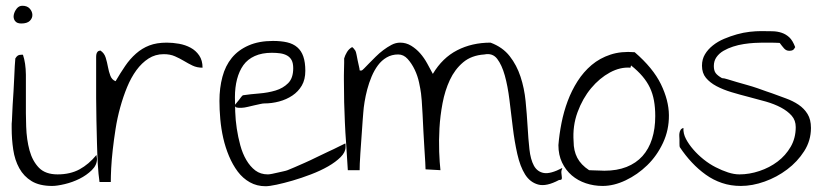

<svg xmlns="http://www.w3.org/2000/svg" viewBox="-20 -644 2859 666"><path d="M20.5 -214.8Q21.5 -222.7 22 -240.2Q22.5 -257.8 23.9 -280.3Q25.4 -302.7 26.9 -327.1Q28.3 -351.6 29.3 -374Q30.3 -396.5 31.2 -414.6Q32.2 -432.6 33.2 -441.4Q38.1 -449.2 42.5 -451.7Q46.9 -454.1 53.7 -454.1Q54.7 -454.1 56.6 -454.1Q58.6 -454.1 59.6 -454.1Q69.3 -425.8 69.8 -384.8Q70.3 -343.8 69.8 -297.4Q69.3 -251 70.8 -205.1Q72.3 -159.2 82.5 -122.1Q92.8 -85 115.2 -62Q137.7 -39.1 179.7 -39.1Q223.6 -39.1 255.9 -56.6Q288.1 -74.2 314.5 -106.4Q314.5 -105.5 315.4 -100.1Q316.4 -94.7 316.4 -92.8Q316.4 -71.3 298.3 -53.7Q280.3 -36.1 255.9 -23.9Q231.4 -11.7 204.6 -5.4Q177.7 1 161.1 1Q117.2 1 89.8 -15.6Q62.5 -32.2 46.9 -60.5Q31.2 -88.9 25.9 -125Q20.5 -161.1 20.5 -199.2ZM53.7 -562.5Q38.1 -562.5 31.7 -571.8Q25.4 -581.1 27.8 -592.8Q30.3 -604.5 38.1 -614.3Q45.9 -624 57.6 -624Q74.2 -624 83 -614.3Q91.8 -604.5 92.3 -592.8Q92.8 -581.1 83.5 -571.8Q74.2 -562.5 53.7 -562.5Z M313.5 -303.7V-446.3Q313.5 -452.1 314.5 -456.5Q315.4 -460.9 318.4 -464.4Q321.3 -467.8 328.1 -468.8Q341.8 -460 346.7 -443.8Q351.6 -427.7 354.5 -411.6Q357.4 -395.5 362.8 -381.3Q368.2 -367.2 380.9 -362.3Q397.5 -390.6 414.1 -415Q430.7 -439.5 451.7 -458Q472.7 -476.6 498 -486.3Q523.4 -496.1 558.6 -496.1Q579.1 -496.1 601.1 -492.2Q623 -488.3 641.1 -478.5Q659.2 -468.8 670.9 -451.7Q682.6 -434.6 682.6 -409.2Q663.1 -409.2 647.9 -416.5Q632.8 -423.8 618.2 -432.6Q603.5 -441.4 586.9 -448.7Q570.3 -456.1 547.9 -456.1Q518.6 -456.1 495.1 -440.9Q471.7 -425.8 453.1 -400.4Q434.6 -375 420.9 -341.8Q407.2 -308.6 397 -271.5Q386.7 -234.4 380.9 -196.8Q375 -159.2 371.1 -124.5Q367.2 -89.8 365.7 -60.5Q364.3 -31.2 364.3 -12.7H325.2Q321.3 -39.1 319.3 -73.7Q317.4 -108.4 316.4 -147Q315.4 -185.5 314.5 -225.6Q313.5 -265.6 313.5 -303.7Z M741.2 -293.9Q741.2 -338.9 751.5 -377.4Q761.7 -416 784.2 -443.4Q806.6 -470.7 842.3 -486.3Q877.9 -502 926.8 -502Q955.1 -502 976.1 -497.1Q997.1 -492.2 1011.2 -480Q1025.4 -467.8 1032.2 -447.8Q1039.1 -427.7 1039.1 -398.4Q1039.1 -368.2 1026.9 -347.2Q1014.6 -326.2 994.1 -312.5Q973.6 -298.8 948.2 -292Q922.9 -285.2 896.5 -285.2Q891.6 -285.2 882.8 -283.2Q874 -281.2 862.8 -278.8Q851.6 -276.4 839.8 -273.4Q828.1 -270.5 817.9 -270Q807.6 -269.5 801.3 -271Q794.9 -272.5 794.9 -279.3Q794.9 -280.3 799.3 -285.6Q803.7 -291 808.6 -296.9Q813.5 -302.7 817.4 -308.6L822.3 -313.5Q848.6 -317.4 879.4 -319.8Q910.2 -322.3 936 -330.1Q961.9 -337.9 979.5 -355.5Q997.1 -373 997.1 -407.2Q997.1 -424.8 991.7 -435.1Q986.3 -445.3 976.1 -451.2Q965.8 -457 952.1 -459Q938.5 -460.9 922.9 -460.9Q888.7 -460.9 863.8 -449.7Q838.9 -438.5 824.2 -418Q809.6 -397.5 802.2 -369.1Q794.9 -340.8 794.9 -306.6Q794.9 -285.2 795.9 -256.3Q796.9 -227.5 801.3 -198.2Q805.7 -168.9 813.5 -140.1Q821.3 -111.3 834.5 -88.9Q847.7 -66.4 865.7 -52.7Q883.8 -39.1 909.2 -39.1Q914.1 -39.1 923.8 -41Q933.6 -43 943.8 -45.4Q954.1 -47.9 963.4 -49.8Q972.7 -51.8 977.5 -53.7Q985.4 -56.6 1001 -63.5Q1016.6 -70.3 1036.6 -79.1Q1056.6 -87.9 1078.1 -98.6Q1099.6 -109.4 1119.1 -118.2Q1138.7 -127 1154.8 -135.3Q1170.9 -143.6 1177.7 -146.5Q1178.7 -145.5 1178.7 -140.6Q1178.7 -135.7 1178.7 -133.8Q1178.7 -116.2 1161.6 -99.1Q1144.5 -82 1118.2 -66.9Q1091.8 -51.8 1058.6 -39.1Q1025.4 -26.4 995.1 -17.6Q964.8 -8.8 939.5 -3.4Q914.1 2 901.4 2Q871.1 2 846.7 -11.7Q822.3 -25.4 804.7 -48.8Q787.1 -72.3 774.4 -102.5Q761.7 -132.8 754.4 -165Q747.1 -197.3 744.1 -231Q741.2 -264.6 741.2 -293.9Z M1660.2 -455.1Q1615.2 -452.1 1586.4 -427.7Q1557.6 -403.3 1540.5 -366.7Q1523.4 -330.1 1515.1 -286.1Q1506.8 -242.2 1504.4 -199.2Q1502 -156.2 1503.4 -117.7Q1504.9 -79.1 1507.8 -53.7L1456.1 -56.6Q1456.1 -61.5 1455.1 -81.5Q1454.1 -101.6 1452.1 -129.4Q1450.2 -157.2 1448.7 -188.5Q1447.3 -219.7 1445.8 -247.6Q1444.3 -275.4 1442.9 -294.9Q1441.4 -314.5 1440.4 -320.3Q1438.5 -335 1433.6 -357.9Q1428.7 -380.9 1418.5 -402.3Q1408.2 -423.8 1394 -439.5Q1379.9 -455.1 1361.3 -455.1Q1338.9 -455.1 1321.3 -444.8Q1303.7 -434.6 1291 -417.5Q1278.3 -400.4 1269 -378.4Q1259.8 -356.4 1253.9 -334Q1248 -311.5 1244.6 -290.5Q1241.2 -269.5 1240.2 -253.9Q1239.3 -246.1 1238.3 -230.5Q1237.3 -214.8 1235.8 -194.8Q1234.4 -174.8 1232.9 -153.3Q1231.4 -131.8 1230 -111.8Q1228.5 -91.8 1228 -76.2Q1227.5 -60.5 1227.5 -53.7H1186.5Q1183.6 -106.4 1180.7 -146Q1177.7 -185.5 1176.3 -219.7Q1174.8 -253.9 1173.8 -289.1Q1172.9 -324.2 1172.9 -367.2V-381.8Q1172.9 -392.6 1173.3 -404.3Q1173.8 -416 1173.8 -425.8V-441.4Q1176.8 -452.1 1183.6 -463.4Q1190.4 -474.6 1201.2 -480.5Q1203.1 -480.5 1207.5 -475.1Q1211.9 -469.7 1212.9 -467.8Q1214.8 -463.9 1216.8 -454.1Q1218.8 -444.3 1220.7 -434.1Q1222.7 -423.8 1225.1 -414.1Q1227.5 -404.3 1227.5 -400.4Q1227.5 -399.4 1230 -399.4Q1232.4 -399.4 1233.4 -399.4Q1236.3 -399.4 1243.2 -406.7Q1250 -414.1 1260.3 -424.3Q1270.5 -434.6 1283.2 -447.3Q1295.9 -460 1309.6 -470.2Q1323.2 -480.5 1337.9 -488.3Q1352.5 -496.1 1368.2 -496.1Q1388.7 -496.1 1406.2 -485.4Q1423.8 -474.6 1437.5 -459Q1451.2 -443.4 1461.9 -423.8Q1472.7 -404.3 1481.4 -387.7Q1514.6 -443.4 1565.9 -469.7Q1617.2 -496.1 1681.6 -496.1Q1723.6 -480.5 1748 -449.2Q1772.5 -418 1785.6 -377.9Q1798.8 -337.9 1803.2 -293Q1807.6 -248 1810.1 -205.1Q1812.5 -162.1 1816.4 -126.5Q1820.3 -90.8 1832 -69.3Q1843.8 -47.9 1866.7 -43.9Q1889.6 -40 1930.7 -61.5Q1926.8 -52.7 1927.2 -44.9Q1927.7 -37.1 1928.7 -31.2Q1929.7 -25.4 1928.2 -22.5Q1926.8 -19.5 1918.9 -19.5Q1875 3.9 1846.7 -3.9Q1818.4 -11.7 1801.3 -39.1Q1784.2 -66.4 1774.4 -109.9Q1764.6 -153.3 1758.8 -201.7Q1752.9 -250 1747.1 -297.9Q1741.2 -345.7 1731 -382.3Q1720.7 -418.9 1704.6 -439.9Q1688.5 -460.9 1660.2 -455.1Z M1917 -140.6Q1919.9 -177.7 1927.7 -217.3Q1935.5 -256.8 1949.2 -293.5Q1962.9 -330.1 1983.4 -362.3Q2003.9 -394.5 2032.2 -418.5Q2060.5 -442.4 2097.7 -454.6Q2134.8 -466.8 2181.6 -462.9Q2245.1 -408.2 2272.5 -352.1Q2299.8 -295.9 2300.3 -244.6Q2300.8 -193.4 2279.8 -148.4Q2258.8 -103.5 2225.1 -70.8Q2191.4 -38.1 2150.4 -18.6Q2109.4 1 2070.3 1Q2040 1 2012.2 -8.3Q1984.4 -17.6 1963.4 -35.6Q1942.4 -53.7 1929.7 -80.1Q1917 -106.4 1917 -140.6ZM2252.9 -241.2Q2252.9 -270.5 2248.5 -294.9Q2244.1 -319.3 2234.4 -339.8Q2224.6 -360.4 2208.5 -379.4Q2192.4 -398.4 2168.9 -417L2167 -409.2Q2131.8 -412.1 2095.7 -392.6Q2059.6 -373 2030.3 -337.9Q2001 -302.7 1983.4 -254.9Q1965.8 -207 1969.7 -153.3Q1969.7 -121.1 1982.4 -96.7Q1995.1 -72.3 2023.4 -53.7Q2026.4 -53.7 2034.2 -53.2Q2042 -52.7 2050.3 -52.7Q2058.6 -52.7 2066.4 -52.2Q2074.2 -51.8 2076.2 -51.8Q2120.1 -51.8 2153.3 -64.9Q2186.5 -78.1 2208.5 -102.5Q2230.5 -127 2241.7 -162.1Q2252.9 -197.3 2252.9 -241.2Z M2337.9 -133.8Q2336.9 -136.7 2336.9 -147Q2336.9 -157.2 2336.9 -161.1Q2336.9 -164.1 2336.4 -170.4Q2335.9 -176.8 2336.9 -182.6Q2337.9 -188.5 2340.8 -193.4Q2343.8 -198.2 2350.6 -200.2Q2349.6 -180.7 2359.4 -162.1Q2369.1 -143.6 2384.8 -125.5Q2400.4 -107.4 2420.4 -91.3Q2440.4 -75.2 2462.4 -64Q2484.4 -52.7 2505.4 -45.9Q2526.4 -39.1 2544.9 -39.1Q2579.1 -39.1 2614.3 -50.8Q2649.4 -62.5 2677.2 -83.5Q2705.1 -104.5 2722.7 -134.8Q2740.2 -165 2740.2 -203.1Q2740.2 -226.6 2726.1 -242.7Q2711.9 -258.8 2689 -271Q2666 -283.2 2637.2 -291.5Q2608.4 -299.8 2577.6 -307.6Q2546.9 -315.4 2517.6 -324.2Q2488.3 -333 2465.3 -345.2Q2442.4 -357.4 2428.7 -374Q2415 -390.6 2415 -416Q2415 -438.5 2425.3 -455.6Q2435.5 -472.7 2452.6 -486.3Q2469.7 -500 2491.7 -509.3Q2513.7 -518.6 2536.1 -524.9Q2558.6 -531.2 2580.6 -533.7Q2602.5 -536.1 2620.1 -536.1Q2642.6 -536.1 2659.7 -535.6Q2676.8 -535.2 2691.4 -530.3Q2706.1 -525.4 2717.8 -514.6Q2729.5 -503.9 2738.3 -480.5Q2734.4 -472.7 2730 -470.2Q2725.6 -467.8 2717.8 -467.8Q2707 -467.8 2699.7 -476.1Q2692.4 -484.4 2684.6 -495.1Q2681.6 -495.1 2672.9 -495.6Q2664.1 -496.1 2654.8 -496.1Q2645.5 -496.1 2637.2 -496.1Q2628.9 -496.1 2625 -496.1Q2613.3 -496.1 2596.2 -495.1Q2579.1 -494.1 2560.1 -491.2Q2541 -488.3 2522.9 -482.4Q2504.9 -476.6 2489.7 -467.8Q2474.6 -459 2465.3 -445.8Q2456.1 -432.6 2456.1 -415Q2456.1 -399.4 2462.4 -390.6Q2468.8 -381.8 2484.4 -373Q2491.2 -373 2504.9 -368.7Q2518.6 -364.3 2535.6 -359.4Q2552.7 -354.5 2571.8 -349.1Q2590.8 -343.8 2607.9 -337.9Q2625 -332 2638.2 -327.1Q2651.4 -322.3 2658.2 -320.3Q2681.6 -311.5 2706.1 -302.7Q2730.5 -293.9 2750 -280.8Q2769.5 -267.6 2781.2 -248.5Q2793 -229.5 2793 -200.2Q2793 -156.2 2769.5 -119.6Q2746.1 -83 2710.4 -56.2Q2674.8 -29.3 2632.3 -14.2Q2589.8 1 2549.8 1Q2514.6 1 2484.4 -9.3Q2454.1 -19.5 2428.2 -38.1Q2402.3 -56.6 2379.9 -80.6Q2357.4 -104.5 2337.9 -133.8Z"/></svg>

Font: The Girl Next Door
Style: Regular
Weight: 400
Designer: Kimberly Geswein
Foundry: Kimberly Geswein
Version: Version 1.002 2010